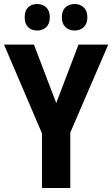

<svg xmlns="http://www.w3.org/2000/svg" viewBox="-20 -936 559 956"><path d="M260 -423 371 -714H519L330 -276V0H189V-272L0 -714H149ZM103 -850Q103 -883 120 -899.5Q137 -916 165 -916Q193 -916 210.5 -899Q228 -882 228 -850Q228 -818 210.5 -801Q193 -784 165 -784Q137 -784 120 -800.5Q103 -817 103 -850ZM288 -850Q288 -883 306 -899.5Q324 -916 352 -916Q379 -916 397 -899Q415 -882 415 -850Q415 -818 397 -801Q379 -784 352 -784Q324 -784 306 -801Q288 -818 288 -850Z"/></svg>

Font: Noto Sans Condensed
Style: Bold
Weight: 700
Width: 3
Designer: Monotype Design Team
Foundry: Monotype Imaging Inc.
Version: Version 2.013; ttfautohint (v1.8.4.7-5d5b)